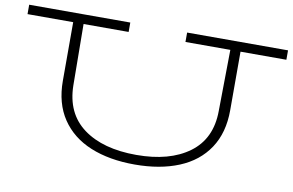

<svg xmlns="http://www.w3.org/2000/svg" viewBox="-74 -819 1472 965"><g transform="rotate(10 662.0 -336.5)"><path d="M1323 -638H1089V-339Q1089 -224 1036.5 -145Q984 -66 888 -26.5Q792 13 663 13Q533 13 437 -26.5Q341 -66 288 -145Q235 -224 235 -339V-638H2V-686H518V-638H288L291 -326Q293 -183 392.5 -109.5Q492 -36 663 -36Q832 -36 932 -109.5Q1032 -183 1033 -325L1037 -638H808V-686H1323Z"/></g></svg>

Font: BioRhyme Expanded Light
Style: Regular
Weight: 300
Width: 7
Designer: Aoife Mooney
Foundry: Aoife Mooney Type
Version: Version 1.000